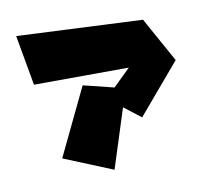

<svg xmlns="http://www.w3.org/2000/svg" viewBox="-56 -471 600 550"><g transform="rotate(-10 243.5 -196.0)"><path d="M24 -409 390 -392 462 -262 339 -117 290 -155 235 17 93 -41 187 -237 276 -215 326 -264 50 -263Z"/></g></svg>

Font: Super Mario
Style: Regular
Weight: 400
Version: Version 1.0